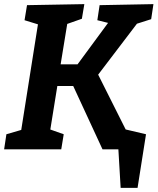

<svg xmlns="http://www.w3.org/2000/svg" viewBox="-21 -724 765 931"><path d="M288 -73 276 0H-1L10 -73L82 -94L163 -606L98 -626L110 -699L388 -704L376 -633L305 -608L273 -412H355L503 -613L451 -626L462 -699L723 -704L712 -631L643 -609L455 -362L590 -93L651 -73L641 0H476L334 -307H257L223 -96ZM564 187 553 0H493L509 -115L687 -73L646 187Z"/></svg>

Font: Bitter
Style: Bold Italic
Weight: 700
Italic angle: -9°
Designer: Sol Matas, and Bitter project Authors
Foundry: Sol Matas
Version: Version 2.001